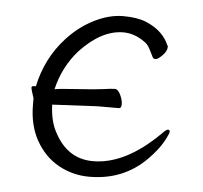

<svg xmlns="http://www.w3.org/2000/svg" viewBox="-42 -525 614 582"><g transform="rotate(5 265.0 -234.0)"><path d="M59 -246H65Q83 -333 142 -397Q178 -436 223 -458.5Q268 -481 310.5 -481Q353 -481 380 -470Q426 -451 446 -415Q452 -404 453 -401Q453 -387 439.5 -373.5Q426 -360 419.5 -360Q413 -360 411 -363Q404 -377 397 -390.5Q390 -404 378 -411Q348 -432 315 -432Q249 -432 184 -363Q138 -311 122 -242Q134 -245 190 -248.5Q246 -252 270 -255.5Q294 -259 304 -259Q314 -259 321.5 -243Q329 -227 329 -214.5Q329 -202 321 -202H257L119 -195Q121 -143 140 -110Q180 -35 257 -35Q355 -35 457 -136Q470 -150 475.5 -150Q481 -150 481 -144Q481 -138 467.5 -113.5Q454 -89 425 -59Q355 13 250 13Q199 13 156 -11Q113 -35 87 -81Q61 -127 61 -190V-209Q52 -236 52 -241Q52 -246 59 -246Z"/></g></svg>

Font: LXGW WenKai Lite Light
Style: Regular
Weight: 300
Designer: LXGW / Fontworks Inc.
Foundry: LXGW / Fontworks Inc.
Version: Version 1.511; March 25, 2025